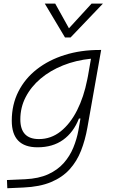

<svg xmlns="http://www.w3.org/2000/svg" viewBox="-20 -796 626 1051"><path d="M20 234.4 18.1 189.5 117.7 185.1Q191.9 181.6 243.7 158Q295.4 134.3 328.9 96.4Q362.3 58.6 381.3 12.2Q400.4 -34.2 409.2 -82.5L420.4 -147H412.1Q382.3 -71.3 325.4 -30.5Q268.6 10.3 185.5 10.3Q44.4 10.3 44.4 -135.3Q44.4 -223.1 80.6 -294.7Q116.7 -366.2 181.9 -417Q247.1 -467.8 334.5 -495.1Q421.9 -522.5 524.4 -522.5H533.7L458.5 -98.1Q446.3 -29.3 423.6 28.8Q400.9 86.9 361.1 130.9Q321.3 174.8 259.5 200.7Q197.8 226.6 107.9 230.5ZM478 -474.6Q395.5 -466.3 325 -438Q254.4 -409.7 202.1 -365.5Q149.9 -321.3 120.6 -264.6Q91.3 -208 91.3 -142.6Q91.3 -34.7 192.9 -34.7Q259.3 -34.7 312 -76.7Q364.7 -118.7 401.9 -192.1Q439 -265.6 457.5 -359.9L461.4 -379.4ZM335.9 -590.8 225.1 -776.4H282.2L357.4 -641.1L481.4 -776.4H543.5L366.2 -590.8Z"/></svg>

Font: Cascadia Mono ExtraLight
Style: Italic
Weight: 200
Italic angle: -10°
Monospace: yes
Designer: Aaron Bell
Foundry: Saja Typeworks
Version: Version 2404.023; ttfautohint (v1.8.4)